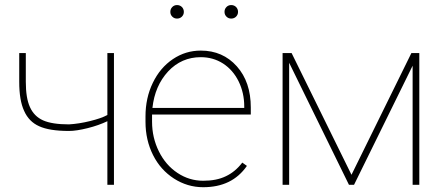

<svg xmlns="http://www.w3.org/2000/svg" viewBox="-20 -741 1786 770"><path d="M437 -528.3C437 -528.3 410.6 -528.3 410.6 -528.3C410.6 -528.3 410.6 -279.8 410.6 -279.8C410.6 -279.8 410.6 -279.8 410.6 -279.8C393.6 -270.5 370.6 -262.7 340.8 -255.4C311 -248 282.7 -243.7 256.8 -242.2C256.8 -242.2 256.8 -242.2 256.8 -242.2C211.4 -242.2 176.8 -247.6 152.8 -258.3C128.9 -269 111.3 -286.6 100.1 -311.5C88.9 -335.9 83.5 -369.6 83.5 -413.1C83.5 -413.1 83.5 -528.3 83.5 -528.3C83.5 -528.3 57.1 -528.3 57.1 -528.3C57.1 -528.3 57.1 -413.1 57.1 -413.1C57.1 -413.1 57.1 -413.1 57.1 -413.1C57.1 -363.8 63.5 -324.7 76.7 -296.4C89.4 -267.6 109.4 -247.1 136.7 -234.9C164.1 -222.2 204.1 -215.8 256.8 -215.8C256.8 -215.8 256.8 -215.8 256.8 -215.8C276.9 -215.8 301.8 -219.7 331.5 -227.1C360.8 -234.4 387.2 -243.7 410.6 -254.9C410.6 -254.9 410.6 0 410.6 0C410.6 0 437 0 437 0C437 0 437 -528.3 437 -528.3Z M794.9 9.8C872.6 9.8 930.7 -18.6 970.2 -75.7C970.2 -75.7 951.7 -88.9 951.7 -88.9C951.7 -88.9 951.7 -88.9 951.7 -88.9C932.6 -64 910.6 -45.9 885.7 -34.2C860.8 -22 830.6 -16.1 794.9 -16.1C794.9 -16.1 794.9 -16.1 794.9 -16.1C757.8 -16.1 723.6 -26.4 691.9 -47.4C660.2 -68.4 635.3 -97.2 617.2 -133.8C599.1 -170.4 589.8 -210 589.8 -252.9C589.8 -252.9 589.8 -281.7 589.8 -281.7C589.8 -281.7 985.8 -281.7 985.8 -281.7C985.8 -281.7 985.8 -309.6 985.8 -309.6C985.8 -309.6 985.8 -309.6 985.8 -309.6C985.8 -377.9 967.3 -433.1 929.7 -475.1C892.1 -517.1 844.2 -538.1 785.2 -538.1C785.2 -538.1 785.2 -538.1 785.2 -538.1C744.6 -538.1 707.5 -526.9 673.3 -503.9C639.2 -481 612.3 -449.2 592.8 -408.7C573.2 -368.2 563.5 -323.2 563.5 -274.4C563.5 -274.4 563.5 -252.4 563.5 -252.4C563.5 -252.4 563.5 -252.4 563.5 -252.4C563.5 -203.6 573.7 -159.2 593.8 -119.1C613.8 -79.1 642.1 -47.9 677.7 -24.9C713.4 -2 752.4 9.8 794.9 9.8C794.9 9.8 794.9 9.8 794.9 9.8ZM785.2 -511.7C817.9 -511.7 847.7 -503.4 874.5 -486.3C900.9 -469.2 921.9 -445.3 937 -414.6C952.1 -383.8 959.5 -350.1 959.5 -314.5C959.5 -314.5 959.5 -308.1 959.5 -308.1C959.5 -308.1 591.3 -308.1 591.3 -308.1C591.3 -308.1 591.3 -308.1 591.3 -308.1C597.7 -367.2 618.7 -416 654.3 -454.6C689.9 -492.7 733.9 -511.7 785.2 -511.7C785.2 -511.7 785.2 -511.7 785.2 -511.7ZM663.1 -693.4C663.1 -686 665.5 -679.7 670.9 -674.3C676.3 -668.9 682.6 -666.5 689.9 -666.5C697.3 -666.5 704.1 -668.9 709.5 -674.3C714.8 -679.7 717.3 -686 717.3 -693.4C717.3 -700.7 714.8 -707.5 709.5 -712.9C704.1 -718.3 697.3 -720.7 689.9 -720.7C682.6 -720.7 676.3 -718.3 670.9 -712.9C665.5 -707.5 663.1 -700.7 663.1 -693.4C663.1 -693.4 663.1 -693.4 663.1 -693.4ZM880.4 -693.4C880.4 -686 882.8 -679.7 888.2 -674.3C893.6 -668.9 899.9 -666.5 907.2 -666.5C914.6 -666.5 921.4 -668.9 926.8 -674.3C932.1 -679.7 934.6 -686 934.6 -693.4C934.6 -700.7 932.1 -707.5 926.8 -712.9C921.4 -718.3 914.6 -720.7 907.2 -720.7C899.9 -720.7 893.6 -718.3 888.2 -712.9C882.8 -707.5 880.4 -700.7 880.4 -693.4C880.4 -693.4 880.4 -693.4 880.4 -693.4Z M1149.4 -528.3C1149.4 -528.3 1113.3 -528.3 1113.3 -528.3C1113.3 -528.3 1113.3 0 1113.3 0C1113.3 0 1139.6 0 1139.6 0C1139.6 0 1139.6 -489.3 1139.6 -489.3C1139.6 -489.3 1379.4 0 1379.4 0C1379.4 0 1399.9 0 1399.9 0C1399.9 0 1634.8 -477.5 1634.8 -477.5C1634.8 -477.5 1634.8 0 1634.8 0C1634.8 0 1661.6 0 1661.6 0C1661.6 0 1661.6 -528.3 1661.6 -528.3C1661.6 -528.3 1629.9 -528.3 1629.9 -528.3C1629.9 -528.3 1389.6 -40 1389.6 -40C1389.6 -40 1149.4 -528.3 1149.4 -528.3Z"/></svg>

Font: WOX
Style: Regular
Weight: 500
Designer: Google
Foundry: ""
Version: ""